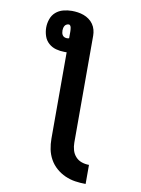

<svg xmlns="http://www.w3.org/2000/svg" viewBox="-102 -803 803 1091"><g transform="rotate(10 300.0 -257.5)"><path d="M470 220Q439 220 409 215.5Q379 211 351 198.5Q323 186 299.5 165.5Q276 145 261 118Q246 91 240 61Q234 31 234 0V-498Q231 -498 227.5 -498Q224 -498 221 -498Q196 -498 172 -504.5Q148 -511 129.5 -527.5Q111 -544 103 -568Q95 -592 95 -617Q95 -641 103.5 -665.5Q112 -690 130.5 -706Q149 -722 173.5 -728.5Q198 -735 223 -735Q240 -735 257.5 -732.5Q275 -730 291.5 -724Q308 -718 322.5 -707.5Q337 -697 347 -682.5Q357 -668 361.5 -651Q366 -634 366 -617V0Q366 22 372 43Q378 64 392.5 80Q407 96 427.5 103Q448 110 470 110ZM221 -577Q224 -577 227.5 -577.5Q231 -578 234 -579V-617Q234 -622 233.5 -628Q233 -634 232 -640Q231 -646 227.5 -651Q224 -656 219 -656Q212 -656 205.5 -652.5Q199 -649 195.5 -643Q192 -637 190.5 -630Q189 -623 189 -617Q189 -609 190.5 -602Q192 -595 196 -589Q200 -583 207 -580Q214 -577 221 -577Z"/></g></svg>

Font: Iosevka SS04 XBd Ex
Style: Regular
Weight: 800
Width: 7
Monospace: yes
Designer: Belleve Invis
Foundry: Belleve Invis
Version: Version 19.0.0; ttfautohint (v1.8.4)